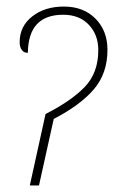

<svg xmlns="http://www.w3.org/2000/svg" viewBox="-20 -566 358 586"><path d="M119 -218Q196 -257 238 -300Q280 -343 280 -413Q280 -460 251 -490.5Q222 -521 173 -521Q120 -521 93 -492.5Q66 -464 65 -405Q54 -404 47 -413Q40 -422 40 -437Q40 -486 78.5 -516Q117 -546 175 -546Q235 -546 271.5 -509Q308 -472 308 -414Q308 -342 266.5 -293.5Q225 -245 144 -203L99 0H71Z"/></svg>

Font: Noto Serif NarrowThin
Style: Italic
Weight: 250
Width: 4
Italic angle: -12°
Designer: Monotype Design Team
Foundry: Monotype Imaging Inc.
Version: Version 1.001